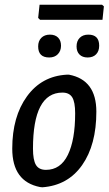

<svg xmlns="http://www.w3.org/2000/svg" viewBox="-20 -786 461 815"><path d="M413 -766 421 -759 415 -702H150L142 -710L148 -766ZM192 -639Q214 -639 226.5 -626.5Q239 -614 239 -592Q239 -570 225.5 -556Q212 -542 189 -542Q142 -542 142 -589Q142 -612 155.5 -625.5Q169 -639 192 -639ZM355 -639Q401 -639 401 -592Q401 -569 388 -555.5Q375 -542 352 -542Q330 -542 317.5 -554.5Q305 -567 305 -589Q305 -612 318.5 -625.5Q332 -639 355 -639ZM263 -469H273Q389 -447 389 -312Q389 -171 328.5 -85Q268 1 160 9L150 8Q32 -15 32 -155Q32 -291 94.5 -377Q157 -463 263 -469ZM245 -393Q120 -393 120 -155Q120 -107 132.5 -86Q145 -65 175 -65Q237 -65 268 -128.5Q299 -192 299 -305Q299 -353 286.5 -373Q274 -393 245 -393Z"/></svg>

Font: Alegreya Sans Medium
Style: Italic
Weight: 500
Italic angle: -7°
Designer: Juan Pablo del Peral
Foundry: Huerta Tipografica
Version: Version 2.007